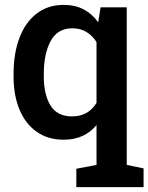

<svg xmlns="http://www.w3.org/2000/svg" viewBox="-20 -558 604 781"><path d="M290.5 203.1V128.4L372.6 112.8V-49.3Q323.7 10.3 239.3 10.3Q174.8 10.3 129.2 -22Q83.5 -54.2 59.3 -112.1Q35.2 -169.9 35.2 -247.1V-257.3Q35.2 -341.3 59.3 -404.5Q83.5 -467.8 129.2 -502.9Q174.8 -538.1 239.3 -538.1Q285.6 -538.1 320.3 -519.8Q355 -501.5 379.4 -467.3L389.2 -528.3H495.6V112.8L564 127V203.1ZM273.4 -84.5Q338.9 -84.5 372.6 -139.6V-387.2Q356 -413.1 331.5 -428Q307.1 -442.9 274.4 -442.9Q213.9 -442.9 186 -391.1Q158.2 -339.4 158.2 -257.3V-247.1Q158.2 -172.9 185.5 -128.7Q212.9 -84.5 273.4 -84.5Z"/></svg>

Font: Roboto Slab Medium
Style: Regular
Weight: 500
Designer: Google
Version: Version 2.001; ttfautohint (v1.8.3)